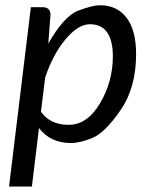

<svg xmlns="http://www.w3.org/2000/svg" viewBox="-20 -534 558 726"><path d="M406.7 -320.8Q406.7 -380.4 385.3 -411.4Q363.8 -442.4 319.8 -442.4Q275.9 -442.4 228.3 -386Q180.7 -329.6 150.9 -241.2L134.8 -111.8Q169.4 -62 239.7 -62Q310.1 -62 358.4 -143.8Q406.7 -225.6 406.7 -320.8ZM248 6.8Q170.9 6.8 127.4 -49.8L100.6 171.4H14.2L96.7 -506.8H141.1Q170.9 -506.8 170.9 -477.1L162.6 -369.1Q222.2 -473.6 276.1 -493.9Q330.1 -514.2 357.9 -514.2Q422.4 -514.2 458.5 -467Q494.6 -419.9 494.6 -329.6Q494.6 -202.6 436 -117.7Q377.4 -32.7 330.3 -12.9Q283.2 6.8 248 6.8Z"/></svg>

Font: Lato-Italic
Style: Italic
Weight: 400
Italic angle: -7°
Designer: Lukasz Dziedzic
Foundry: tyPoland Lukasz Dziedzic
Version: Version 1.104; Western+Polish opensource